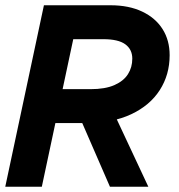

<svg xmlns="http://www.w3.org/2000/svg" viewBox="-27 -710 681 730"><path d="M107 -242 134 -371H317Q373 -371 408 -386.5Q443 -402 459.5 -428Q476 -454 476 -487Q476 -522 449.5 -541.5Q423 -561 366 -561H175L202 -690H393Q463 -690 513.5 -666Q564 -642 591 -599.5Q618 -557 618 -500Q618 -426 580.5 -367.5Q543 -309 471.5 -275.5Q400 -242 299 -242ZM-7 0 140 -690H279L132 0ZM391 0 261 -299H397L537 0Z"/></svg>

Font: Radio Canada Big SemiBold
Style: Italic
Weight: 600
Italic angle: -12°
Designer: Étienne Aubert Bonn
Foundry: Coppers and Brasses
Version: Version 1.001